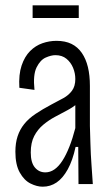

<svg xmlns="http://www.w3.org/2000/svg" viewBox="-20 -694 423 724"><path d="M141 10Q119 10 95 -2Q71 -14 54.5 -43.5Q38 -73 38 -122Q38 -155 46.5 -180.5Q55 -206 71.5 -226.5Q88 -247 114 -264.5Q140 -282 174 -300Q199 -313 219 -324Q239 -335 251.5 -352Q264 -369 264 -396Q264 -418 255.5 -438.5Q247 -459 230.5 -472.5Q214 -486 189 -486Q173 -486 152.5 -477Q132 -468 118 -440Q104 -412 110 -355L53 -363Q50 -413 61.5 -447Q73 -481 93.5 -501.5Q114 -522 140 -531Q166 -540 193 -540Q226 -540 249.5 -528.5Q273 -517 288.5 -494.5Q304 -472 311.5 -441Q319 -410 319 -370V-219Q320 -191 321 -152Q322 -113 325 -72.5Q328 -32 330 0H276Q276 -33 275.5 -70Q275 -107 275 -140H265Q254 -89 235.5 -55.5Q217 -22 193.5 -6Q170 10 141 10ZM151 -44Q169 -44 185 -55Q201 -66 215 -87.5Q229 -109 241.5 -140.5Q254 -172 264 -211V-316L293 -338Q288 -318 272 -304Q256 -290 233.5 -278Q211 -266 187.5 -253.5Q164 -241 143 -223.5Q122 -206 109 -181Q96 -156 96 -119Q96 -81 111.5 -62.5Q127 -44 151 -44ZM103 -626V-674H277V-626Z"/></svg>

Font: Bricolage Grotesque Condensed ExtraLight
Style: Regular
Weight: 250
Width: 3
Designer: Mathieu Triay
Foundry: Atelier Triay
Version: Version 1.000;gftools[0.9.30]